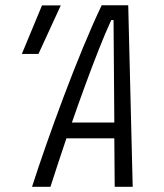

<svg xmlns="http://www.w3.org/2000/svg" viewBox="-20 -714 626 734"><path d="M172.9 0H102.5Q125.5 -71.8 157 -161.6Q188.5 -251.5 224.4 -346.9Q260.3 -442.4 297.4 -532.2Q334.5 -622.1 368.7 -693.8H470.2L487.3 0H418.5L417 -185.1H233.9Q216.3 -133.3 200.9 -86.2Q185.5 -39.1 172.9 0ZM254.9 -245.6H417L414.1 -637.2H405.3Q382.3 -587.4 356.9 -522.9Q331.5 -458.5 305.4 -387.2Q279.3 -315.9 254.9 -245.6ZM63.5 -507.8 140.6 -693.4H212.4L127 -507.8Z"/></svg>

Font: Cascadia Code PL Light
Style: Italic
Weight: 300
Italic angle: -10°
Monospace: yes
Designer: Aaron Bell
Foundry: Saja Typeworks
Version: Version 2404.023; ttfautohint (v1.8.4)